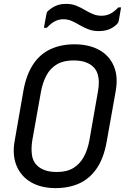

<svg xmlns="http://www.w3.org/2000/svg" viewBox="-20 -948 643 988"><path d="M363 -720Q437 -720 489.5 -691.5Q542 -663 565.5 -608.5Q589 -554 575 -477L529 -219Q514 -134 477.5 -81Q441 -28 387.5 -4Q334 20 266 20Q192 20 140 -10Q88 -40 65 -95.5Q42 -151 56 -226L101 -484Q116 -565 151 -617.5Q186 -670 240 -695Q294 -720 363 -720ZM146 -225Q140 -187 144 -153Q148 -119 170 -97Q185 -82 210 -72.5Q235 -63 273 -63Q324 -63 357.5 -83.5Q391 -104 411 -140.5Q431 -177 440 -226L484 -477Q489 -504 488.5 -527Q488 -550 481.5 -569.5Q475 -589 461 -603Q445 -619 420 -628Q395 -637 357 -637Q307 -637 273 -617Q239 -597 219.5 -561Q200 -525 191 -477ZM502 -867Q527 -867 547 -877Q567 -887 589 -910H603Q600 -893 597 -874.5Q594 -856 591 -841Q590 -836 588 -832Q586 -828 580 -822Q563 -806 541 -797Q519 -788 487 -788Q459 -788 435.5 -797Q412 -806 391.5 -818Q371 -830 350.5 -839.5Q330 -849 306 -849Q282 -849 261.5 -838Q241 -827 221 -805H206Q209 -822 212.5 -841Q216 -860 219 -876Q220 -880 221.5 -884.5Q223 -889 230 -894Q248 -910 269.5 -919Q291 -928 321 -928Q350 -928 373 -918.5Q396 -909 416 -897Q436 -885 457 -876Q478 -867 502 -867Z"/></svg>

Font: Rec Mono Linear
Style: Italic
Weight: 400
Italic angle: -10°
Monospace: yes
Version: Version 1.085; ttfautohint (v1.8.4.7-5d5b)